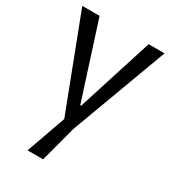

<svg xmlns="http://www.w3.org/2000/svg" viewBox="-182 -679 843 942"><g transform="rotate(30 239.5 -208.0)"><path d="M125 166 204 -57 3 -582H101L238 -155H243L379 -582H469L267 -37L213 166Z"/></g></svg>

Font: Ruda
Style: Regular
Weight: 400
Designer: Mariela Monsalve, Angelina Sanchez
Foundry: Mariela Monsalve, Angelina Sanchez
Version: Version 1.002